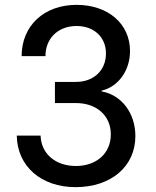

<svg xmlns="http://www.w3.org/2000/svg" viewBox="-20 -760 640 790"><path d="M291 10C437 10 537 -75 537 -200C537 -294 481 -369 398 -384V-387C467 -403 515 -470 515 -550C515 -662 425 -740 295 -740C161 -740 69 -654 69 -529H167C167 -602 219 -653 295 -653C367 -653 416 -607 416 -540C416 -471 366 -423 293 -423H206V-336H292C378 -336 436 -284 436 -207C436 -130 378 -77 292 -77C208 -77 149 -128 147 -202H49C51 -76 149 10 291 10Z"/></svg>

Font: JetBrains Mono Medium
Style: Regular
Weight: 436
Monospace: yes
Designer: Philipp Nurullin, Konstantin Bulenkov
Foundry: JetBrains
Version: Version 2.305